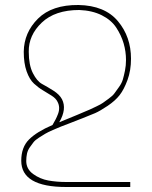

<svg xmlns="http://www.w3.org/2000/svg" viewBox="-20 -537 609 768"><path d="M85 107Q85 139 112.5 159Q140 179 173.5 185Q207 191 245 191H501V211H245Q65 211 65 106Q65 52 96 21Q127 -10 190 -37Q198 -51 202.5 -59.5Q207 -68 212 -81Q217 -94 216.5 -106.5Q216 -119 210 -130Q204 -143 187 -154Q170 -165 152 -175.5Q134 -186 116 -202.5Q98 -219 86.5 -251.5Q75 -284 75 -330Q76 -407 132 -462.5Q188 -518 294 -517Q399 -515 451.5 -452.5Q504 -390 504 -302Q504 -255 490 -217Q476 -179 458.5 -156.5Q441 -134 410.5 -113.5Q380 -93 360.5 -84.5Q341 -76 310 -64Q301 -61 297 -59Q285 -54 260 -44.5Q235 -35 223.5 -30.5Q212 -26 191.5 -17Q171 -8 161 -2Q151 4 136 13.5Q121 23 114 32Q107 41 99 52.5Q91 64 88 77.5Q85 91 85 107ZM228 -140Q248 -101 217 -48Q228 -53 252.5 -62.5Q277 -72 290 -78Q294 -80 313.5 -88Q333 -96 339.5 -99Q346 -102 365 -111Q384 -120 391.5 -125.5Q399 -131 415 -142.5Q431 -154 438 -164Q445 -174 456 -189Q467 -204 471.5 -219.5Q476 -235 480 -255Q484 -275 484 -297Q484 -331 474.5 -363.5Q465 -396 445 -426.5Q425 -457 387 -476Q349 -495 297 -497Q200 -497 147 -446.5Q94 -396 95 -330Q95 -277 111.5 -244.5Q128 -212 148.5 -201Q169 -190 193.5 -174.5Q218 -159 228 -140Z"/></svg>

Font: Montserrat arm Thin
Style: Regular
Weight: 250
Designer: Julieta Ulanovsky
Foundry: Julieta Ulanovsky
Version: Version 6.000;PS 006.000;hotconv 1.0.88;makeotf.lib2.5.64775